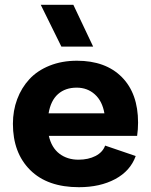

<svg xmlns="http://www.w3.org/2000/svg" viewBox="-20 -760 621 791"><path d="M305.2 11.2Q175.3 11.2 104.2 -59.6Q33.2 -130.4 33.2 -250Q33.2 -304.2 50.8 -351.3Q68.4 -398.4 101.1 -433.8Q133.8 -469.2 184.3 -489.5Q234.9 -509.8 296.9 -509.8Q415 -509.8 481.9 -442.4Q548.8 -375 548.8 -254.9Q548.8 -226.6 544.9 -200.2H181.2Q192.4 -151.4 224.9 -126.7Q257.3 -102.1 303.2 -102.1Q343.8 -102.1 373.5 -117.4Q403.3 -132.8 413.1 -160.2L539.1 -117.2Q517.1 -55.7 454.6 -22.2Q392.1 11.2 305.2 11.2ZM147.9 -740.2H282.2L363.8 -567.9H232.9ZM180.2 -293H410.2Q401.4 -343.8 370.6 -371.3Q339.8 -398.9 295.9 -398.9Q249 -398.9 219 -372.3Q189 -345.7 180.2 -293Z"/></svg>

Font: Human Sans
Style: Bold
Weight: 700
Designer: Tim Radville
Foundry: Continuum
Version: Version 1.000;FEAKit 1.0